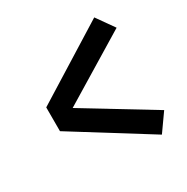

<svg xmlns="http://www.w3.org/2000/svg" viewBox="-132 -731 764 783"><g transform="rotate(-30 250.0 -340.0)"><path d="M412 -64 59 -284V-396L412 -616L470 -534L151 -340L470 -146Z"/></g></svg>

Font: Iosevka Curly
Style: Bold
Weight: 700
Monospace: yes
Designer: Belleve Invis
Foundry: Belleve Invis
Version: Version 22.1.2; ttfautohint (v1.8.4)